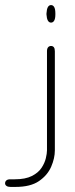

<svg xmlns="http://www.w3.org/2000/svg" viewBox="-114 -561 296 756"><path d="M87 -472Q79 -472 74.5 -480Q70 -488 69 -504V-508Q70 -525 74.5 -533Q79 -541 87 -541Q95 -541 99.5 -533Q104 -525 104 -508V-504Q104 -488 99.5 -480Q95 -472 87 -472ZM-53 175H-73Q-83 175 -88.5 171Q-94 167 -94 161Q-94 154 -89 149.5Q-84 145 -74 145H-56Q-14 145 11.5 132Q37 119 49.5 100Q62 81 66.5 62Q71 43 71 31V-359Q71 -370 75.5 -375Q80 -380 87 -380Q94 -380 98 -375Q102 -370 102 -359V31Q102 62 87.5 95.5Q73 129 39.5 152Q6 175 -53 175Z"/></svg>

Font: Beiruti ExtraLight
Style: Regular
Weight: 250
Designer: Arlette Boutros
Foundry: Boutros
Version: Version 1.41